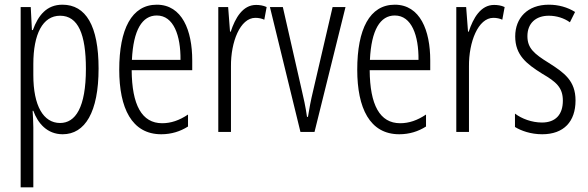

<svg xmlns="http://www.w3.org/2000/svg" viewBox="-20 -562 2505 818"><path d="M246 -542C179 -542 143 -497 120 -434H116L111 -532H68V236H122V-19C122 -45 120 -70 119 -90H122C141 -37 181 10 247 10C342 10 400 -84 400 -270C400 -452 346 -542 246 -542ZM236 -495C313 -495 346 -416 346 -269C346 -103 301 -38 236 -38C165 -38 122 -111 122 -242V-289C122 -417 162 -495 236 -495Z M648 -542C541 -542 488 -438 488 -265C488 -102 541 10 667 10C710 10 748 -2 781 -23V-74C744 -49 708 -37 671 -37C584 -37 542 -115 541 -263H799V-305C799 -432 756 -542 648 -542ZM648 -496C720 -496 750 -410 749 -307H542C548 -435 586 -496 648 -496Z M1071 -541C1014 -541 982 -485 963 -427H960L952 -532H910V0H964V-279C963 -383 1003 -486 1068 -486C1082 -486 1096 -483 1106 -478L1116 -532C1101 -539 1085 -541 1071 -541Z M1260 0H1320L1452 -532H1397L1314 -175C1304 -134 1297 -96 1292 -64H1288C1282 -107 1273 -147 1264 -185L1185 -532H1130Z M1662 -542C1555 -542 1502 -438 1502 -265C1502 -102 1555 10 1681 10C1724 10 1762 -2 1795 -23V-74C1758 -49 1722 -37 1685 -37C1598 -37 1556 -115 1555 -263H1813V-305C1813 -432 1770 -542 1662 -542ZM1662 -496C1734 -496 1764 -410 1763 -307H1556C1562 -435 1600 -496 1662 -496Z M2085 -541C2028 -541 1996 -485 1977 -427H1974L1966 -532H1924V0H1978V-279C1977 -383 2017 -486 2082 -486C2096 -486 2110 -483 2120 -478L2130 -532C2115 -539 2099 -541 2085 -541Z M2432 -134C2432 -218 2384 -252 2318 -294C2255 -333 2227 -357 2227 -408C2227 -463 2263 -495 2318 -495C2351 -495 2383 -485 2408 -467L2430 -511C2398 -531 2360 -542 2318 -542C2227 -542 2175 -485 2175 -407C2175 -327 2223 -290 2290 -248C2350 -213 2378 -189 2378 -133C2378 -74 2347 -40 2289 -40C2246 -40 2203 -56 2174 -78V-21C2200 -5 2241 10 2290 10C2382 10 2432 -44 2432 -134Z"/></svg>

Font: Noto Sans Kannada ExtraCondensed Light
Style: Regular
Weight: 300
Width: 2
Designer: Jelle Bosma - Monotype Design Team
Foundry: Monotype Imaging Inc.
Version: Version 2.005